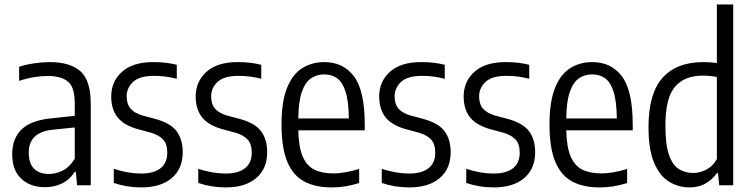

<svg xmlns="http://www.w3.org/2000/svg" viewBox="-20 -828 3360 858"><path d="M180.5 8.5Q115.5 8.5 75 -29.5Q34.5 -67.5 34.5 -138Q34.5 -210 77.2 -250.5Q120 -291 212 -299.5L314 -310.5V-367Q314 -438 283.8 -463.2Q253.5 -488.5 192.5 -488.5Q165.5 -488.5 132.2 -483.2Q99 -478 65.5 -466.5V-529.5Q95 -539.5 132.5 -545Q170 -550.5 202.5 -550.5Q293 -550.5 339.2 -509.8Q385.5 -469 385.5 -364V0H324.5L319 -60H314Q291 -24.5 256.5 -8Q222 8.5 180.5 8.5ZM108.5 -146.5Q108.5 -97 132.5 -73.8Q156.5 -50.5 200 -50.5Q228 -50.5 258.8 -65Q289.5 -79.5 314 -118.5V-258.5L217 -248.5Q108.5 -238 108.5 -146.5Z M611.5 9.5Q546.5 9.5 488.5 -10.5V-73.5Q553 -52.5 610.5 -52.5Q668 -52.5 697.8 -76.5Q727.5 -100.5 727.5 -145.5Q727.5 -185 708.5 -205Q689.5 -225 653 -235.5L598.5 -250Q533.5 -268 505.2 -304Q477 -340 477 -396.5Q477 -464 525.2 -507.2Q573.5 -550.5 665 -550.5Q695 -550.5 720.5 -547.5Q746 -544.5 770 -538.5V-476Q742.5 -483 718.8 -486Q695 -489 667.5 -489Q603.5 -489 574.8 -462Q546 -435 546 -397.5Q546 -362.5 563.8 -342.2Q581.5 -322 618 -311.5L672.5 -297Q741.5 -278.5 769 -241.8Q796.5 -205 796.5 -148Q796.5 -74 747.5 -32.2Q698.5 9.5 611.5 9.5Z M989 9.5Q924 9.5 866 -10.5V-73.5Q930.5 -52.5 988 -52.5Q1045.5 -52.5 1075.2 -76.5Q1105 -100.5 1105 -145.5Q1105 -185 1086 -205Q1067 -225 1030.5 -235.5L976 -250Q911 -268 882.8 -304Q854.5 -340 854.5 -396.5Q854.5 -464 902.8 -507.2Q951 -550.5 1042.5 -550.5Q1072.5 -550.5 1098 -547.5Q1123.5 -544.5 1147.5 -538.5V-476Q1120 -483 1096.2 -486Q1072.5 -489 1045 -489Q981 -489 952.2 -462Q923.5 -435 923.5 -397.5Q923.5 -362.5 941.2 -342.2Q959 -322 995.5 -311.5L1050 -297Q1119 -278.5 1146.5 -241.8Q1174 -205 1174 -148Q1174 -74 1125 -32.2Q1076 9.5 989 9.5Z M1462.5 9.5Q1387.5 9.5 1337.8 -18Q1288 -45.5 1263 -107.2Q1238 -169 1238 -272Q1238 -372 1262 -433.2Q1286 -494.5 1329.2 -522.5Q1372.5 -550.5 1429.5 -550.5Q1514 -550.5 1562 -486.5Q1610 -422.5 1610 -270.5V-245.5H1313Q1314.5 -172.5 1332 -130.2Q1349.5 -88 1383.8 -70.5Q1418 -53 1470 -53Q1518.5 -53 1585 -73V-10Q1551 0.5 1521.5 5Q1492 9.5 1462.5 9.5ZM1429.5 -495.5Q1396.5 -495.5 1370.8 -478.8Q1345 -462 1329.5 -419.2Q1314 -376.5 1313 -298.5H1539Q1538 -376.5 1524 -419.2Q1510 -462 1485.8 -478.8Q1461.5 -495.5 1429.5 -495.5Z M1809 9.5Q1744 9.5 1686 -10.5V-73.5Q1750.5 -52.5 1808 -52.5Q1865.5 -52.5 1895.2 -76.5Q1925 -100.5 1925 -145.5Q1925 -185 1906 -205Q1887 -225 1850.5 -235.5L1796 -250Q1731 -268 1702.8 -304Q1674.5 -340 1674.5 -396.5Q1674.5 -464 1722.8 -507.2Q1771 -550.5 1862.5 -550.5Q1892.5 -550.5 1918 -547.5Q1943.5 -544.5 1967.5 -538.5V-476Q1940 -483 1916.2 -486Q1892.5 -489 1865 -489Q1801 -489 1772.2 -462Q1743.5 -435 1743.5 -397.5Q1743.5 -362.5 1761.2 -342.2Q1779 -322 1815.5 -311.5L1870 -297Q1939 -278.5 1966.5 -241.8Q1994 -205 1994 -148Q1994 -74 1945 -32.2Q1896 9.5 1809 9.5Z M2186.5 9.5Q2121.5 9.5 2063.5 -10.5V-73.5Q2128 -52.5 2185.5 -52.5Q2243 -52.5 2272.8 -76.5Q2302.5 -100.5 2302.5 -145.5Q2302.5 -185 2283.5 -205Q2264.5 -225 2228 -235.5L2173.5 -250Q2108.5 -268 2080.2 -304Q2052 -340 2052 -396.5Q2052 -464 2100.2 -507.2Q2148.5 -550.5 2240 -550.5Q2270 -550.5 2295.5 -547.5Q2321 -544.5 2345 -538.5V-476Q2317.5 -483 2293.8 -486Q2270 -489 2242.5 -489Q2178.5 -489 2149.8 -462Q2121 -435 2121 -397.5Q2121 -362.5 2138.8 -342.2Q2156.5 -322 2193 -311.5L2247.5 -297Q2316.5 -278.5 2344 -241.8Q2371.5 -205 2371.5 -148Q2371.5 -74 2322.5 -32.2Q2273.5 9.5 2186.5 9.5Z M2660 9.5Q2585 9.5 2535.2 -18Q2485.5 -45.5 2460.5 -107.2Q2435.5 -169 2435.5 -272Q2435.5 -372 2459.5 -433.2Q2483.5 -494.5 2526.8 -522.5Q2570 -550.5 2627 -550.5Q2711.5 -550.5 2759.5 -486.5Q2807.5 -422.5 2807.5 -270.5V-245.5H2510.5Q2512 -172.5 2529.5 -130.2Q2547 -88 2581.2 -70.5Q2615.5 -53 2667.5 -53Q2716 -53 2782.5 -73V-10Q2748.5 0.5 2719 5Q2689.5 9.5 2660 9.5ZM2627 -495.5Q2594 -495.5 2568.2 -478.8Q2542.5 -462 2527 -419.2Q2511.5 -376.5 2510.5 -298.5H2736.5Q2735.5 -376.5 2721.5 -419.2Q2707.5 -462 2683.2 -478.8Q2659 -495.5 2627 -495.5Z M3061 9.5Q3012.5 9.5 2970.8 -15.5Q2929 -40.5 2903.5 -99.5Q2878 -158.5 2878 -260Q2878 -409.5 2940.5 -480Q3003 -550.5 3123.5 -550.5Q3152 -550.5 3183.5 -546.5V-808H3256.5V0H3194L3188.5 -54.5H3183.5Q3166 -28 3134.8 -9.2Q3103.5 9.5 3061 9.5ZM3078 -55Q3108.5 -55 3137.8 -70.8Q3167 -86.5 3183.5 -117.5V-484Q3153 -490 3118.5 -490Q3039 -490 2996.2 -440Q2953.5 -390 2953.5 -267.5Q2953.5 -180.5 2970 -134.5Q2986.5 -88.5 3014.8 -71.8Q3043 -55 3078 -55Z"/></svg>

Font: Encode Sans Condensed
Style: Regular
Weight: 400
Width: 3
Designer: Multiple Designers
Foundry: Impallari Type
Version: Version 3.000; ttfautohint (v1.8.3) -l 8 -r 50 -G 200 -x 14 